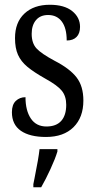

<svg xmlns="http://www.w3.org/2000/svg" viewBox="-20 -565 401 806"><path d="M30 -94Q30 -126 46.5 -141.5Q63 -157 87 -157Q87 -101 109.5 -67.5Q132 -34 175 -34Q216 -34 237 -57.5Q258 -81 258 -125Q258 -161 239.5 -184Q221 -207 170 -235Q122 -262 95 -284.5Q68 -307 55.5 -335Q43 -363 43 -405Q43 -471 82.5 -508Q122 -545 189 -545Q250 -545 283 -518.5Q316 -492 316 -452Q316 -425 301.5 -410Q287 -395 260 -395Q260 -447 239.5 -474.5Q219 -502 182 -502Q149 -502 131 -480.5Q113 -459 113 -423Q113 -384 133 -362Q153 -340 209 -310Q273 -277 301.5 -240Q330 -203 330 -143Q330 -72 288.5 -31Q247 10 173 10Q105 10 67.5 -16Q30 -42 30 -94ZM120 208 125 183Q142 99 146 61H221V71Q212 101 192 144.5Q172 188 153 221H120Z"/></svg>

Font: Noto Serif Cond
Style: Regular
Weight: 400
Width: 3
Designer: Monotype Design Team
Foundry: Monotype Imaging Inc.
Version: Version 1.001